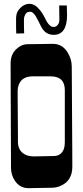

<svg xmlns="http://www.w3.org/2000/svg" viewBox="-20 -978 433 998"><path d="M37.1 -138.7 35.2 -609.4V-648.9Q35.2 -693.8 63.5 -721.7Q90.8 -748 124.3 -748.3Q157.7 -748.5 183.6 -749L244.1 -750H255.9Q303.7 -750 331.1 -706.1Q353 -670.9 353 -631.8L355.5 -216.3L356 -111.8Q356 -35.2 290 -9.8Q270 -2 246.1 -2L127.9 0Q82.5 0 57.1 -39.1Q37.1 -69.3 37.1 -106.9ZM155.8 -165 258.8 -167Q298.3 -167 312 -204.1Q316.9 -217.8 316.9 -237.8V-509.8Q316.9 -581.1 243.2 -581.1H149.9Q94.2 -581.1 77.6 -537.6Q71.8 -522.5 71.8 -507.3V-473.6L73.2 -279.3V-242.2Q73.2 -201.2 100.1 -181.2Q121.6 -165 155.8 -165ZM288.6 -874 288.1 -917Q287.6 -932.1 287.6 -949.7H327.1L328.6 -900.9Q328.6 -796.9 259.3 -796.9Q216.3 -796.9 194.8 -837.9Q181.6 -863.3 176.3 -874.5Q170.9 -885.7 165 -895Q150.4 -917 137.7 -917Q125 -917 119.1 -912.1Q113.3 -907.2 110.4 -900.9Q104.5 -889.2 104.5 -878.9V-856.9Q104.5 -845.7 104.7 -833Q105 -820.3 105.5 -804.7L64.5 -803.7Q64 -815.9 63.7 -828.1Q63.5 -840.3 63.5 -854V-880.9Q63.5 -909.7 76.7 -926.3Q101.1 -958 133.3 -958Q162.1 -958 188 -925.3Q200.2 -910.2 209 -893.1Q217.8 -876 221.9 -868.2Q226.1 -860.4 231.4 -854Q245.1 -837.9 256.1 -837.9Q267.1 -837.9 272.2 -841.3Q277.3 -844.7 281.2 -850.1Q288.6 -860.4 288.6 -874Z"/></svg>

Font: Smokum
Style: Regular
Weight: 400
Designer: Astigmatic (AOETI)
Foundry: Astigmatic (AOETI)
Version: Version 1.001